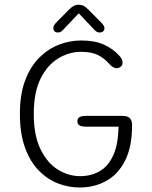

<svg xmlns="http://www.w3.org/2000/svg" viewBox="-20 -800 659 830"><path d="M324 10.5Q276 10.5 230.2 -7.2Q184.5 -25 147.2 -63.2Q110 -101.5 88 -162Q66 -222.5 66 -307.5Q66 -393 89 -453.2Q112 -513.5 150.5 -551.5Q189 -589.5 235.8 -607.2Q282.5 -625 330.5 -625Q390 -625 429 -607.2Q468 -589.5 494 -561Q502.5 -552.5 506.2 -544.5Q510 -536.5 510 -529Q510 -518.5 502 -511.8Q494 -505 484.5 -505Q476.5 -505 468 -510.2Q459.5 -515.5 451.5 -524.5Q432.5 -547 404.5 -561.5Q376.5 -576 330.5 -576Q279.5 -576 232.5 -548Q185.5 -520 155.8 -460.8Q126 -401.5 126 -307.5Q126 -213 155.8 -153.5Q185.5 -94 231.2 -66.2Q277 -38.5 326 -38.5Q374.5 -38.5 411.5 -60.2Q448.5 -82 469.8 -129Q491 -176 492.5 -252.5H350Q332.5 -252.5 323.5 -258Q314.5 -263.5 314.5 -275.5Q314.5 -287.5 323.2 -293.2Q332 -299 349.5 -299H511Q531.5 -299 541.2 -289Q551 -279 551 -259.5Q551 -166 521 -106.2Q491 -46.5 439.5 -18Q388 10.5 324 10.5ZM419.5 -700.5Q431.5 -688 431.5 -677.5Q431.5 -669.5 425.8 -664.5Q420 -659.5 410.5 -659.5Q402 -659.5 396 -664Q390 -668.5 382 -677.5L320.5 -742.5L258.5 -677Q250.5 -668 244.8 -663.8Q239 -659.5 230 -659.5Q221 -659.5 215.8 -664.8Q210.5 -670 210.5 -678.5Q210.5 -683 213 -688.8Q215.5 -694.5 221 -700.5L277 -757Q288 -768.5 297.8 -774Q307.5 -779.5 320 -779.5Q333 -779.5 342.8 -774Q352.5 -768.5 363.5 -757Z"/></svg>

Font: Sono Monospace Light
Style: Regular
Weight: 300
Version: Version 2.112